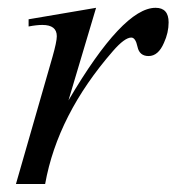

<svg xmlns="http://www.w3.org/2000/svg" viewBox="-20 -462 443 482"><path d="M403.3 -405.8Q403.3 -379.9 391.6 -354.5Q377.4 -321.3 353 -321.3Q330.1 -321.3 325.2 -344.5Q320.3 -367.7 309.6 -367.7Q293 -367.7 263.7 -334Q124.5 -174.3 93.3 0H20L111.8 -319.3Q122.6 -357.4 122.6 -371.1Q122.6 -399.4 86.4 -399.4Q71.8 -399.4 51.8 -395.5V-413.6L221.2 -442.4L151.9 -210Q288.6 -442.4 370.6 -442.4Q403.3 -442.4 403.3 -405.8Z"/></svg>

Font: Dai Banna SIL Light
Style: Oblique
Weight: 400
Italic angle: -11°
Designer: Victor Gaultney
Foundry: SIL International
Version: Version 2.000